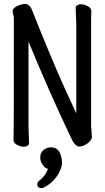

<svg xmlns="http://www.w3.org/2000/svg" viewBox="-20 -734 540 984"><path d="M171 210Q171 201 179 194Q214 167 226 131Q213 129 206 120Q186 97 186 73Q186 49 203 35Q220 21 242 21Q292 21 298 96Q298 132 271 170Q244 208 206 226Q200 230 193 230Q171 230 171 210ZM102 18Q86 18 67.5 8.5Q49 -1 49 -17Q49 -29 50 -55Q51 -81 51 -641Q51 -649 48 -658.5Q45 -668 45 -680V-681V-682Q50 -695 71 -704.5Q92 -714 111 -714H112Q134 -709 144 -683Q235 -453 310 -285L371 -153V-589Q371 -631 369 -659Q369 -659 368 -695Q368 -703 376.5 -707.5Q385 -712 395 -712Q411 -712 429.5 -702.5Q448 -693 448 -677Q448 -665 447 -639V-88L451 -33Q451 -16 429 0.5Q407 17 385 17Q375 17 364 5Q353 -7 341 -34Q223 -284 126 -521V-105Q126 -74 127.5 -45Q129 -16 129 1Q129 8 121 13Q113 18 102 18Z"/></svg>

Font: Moon Stars Kai HW
Style: Bold
Weight: 700
Designer: GuiWonder
Version: Version 1.101